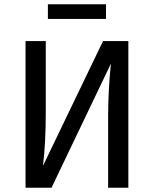

<svg xmlns="http://www.w3.org/2000/svg" viewBox="-20 -882 723 902"><path d="M583 0H488V-336Q488 -453 501 -583L222 0H100V-689H195V-353Q195 -213 182 -103L464 -689H583ZM205 -793V-862H478V-793Z"/></svg>

Font: Fira Sans
Style: Regular
Weight: 400
Designer: bBox Type GmbH & Carrois Corporate GbR & Edenspiekermann AG
Foundry: bBox Type GmbH & Carrois Corporate GbR & Edenspiekermann AG
Version: Version 4.301